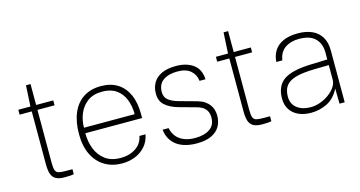

<svg xmlns="http://www.w3.org/2000/svg" viewBox="-73 -968 2412 1285"><g transform="rotate(-15 1133.0 -326.0)"><path d="M246.5 0Q207.5 0 185.8 -11.8Q164 -23.5 155.2 -49Q146.5 -74.5 146.5 -116V-483H62.5V-517H146.5L154.5 -662H186V-517H304.5V-483H186V-116Q186 -80 192.2 -63.8Q198.5 -47.5 215.8 -43.2Q233 -39 265.5 -39H309.5V-5Q300 -2 282.8 -1Q265.5 0 246.5 0Z M642.5 10Q574.5 10 522.8 -20.8Q471 -51.5 441.8 -110.5Q412.5 -169.5 412.5 -254Q412.5 -339.5 438.8 -400.8Q465 -462 515.2 -494.5Q565.5 -527 636.5 -527Q703.5 -527 750.8 -497.5Q798 -468 823.2 -412.2Q848.5 -356.5 848.5 -277V-249H455Q455 -190.5 474.5 -140.2Q494 -90 535.5 -59Q577 -28 642.5 -28Q704 -28 747.5 -57.5Q791 -87 800 -138H842.5Q832.5 -88 802.5 -55Q772.5 -22 730.8 -6Q689 10 642.5 10ZM456 -287H807Q807 -344.5 788.5 -390.2Q770 -436 732 -462.5Q694 -489 635.5 -489Q572 -489 532.2 -458.8Q492.5 -428.5 474 -382Q455.5 -335.5 456 -287Z M1158.5 10Q1104.5 10 1061.8 -6Q1019 -22 992.8 -55Q966.5 -88 960.5 -138H1002Q1009 -105 1028.2 -80.2Q1047.5 -55.5 1080.2 -41.8Q1113 -28 1158.5 -28Q1221 -28 1259.2 -53.8Q1297.5 -79.5 1297.5 -133Q1297.5 -169 1279 -190.8Q1260.5 -212.5 1225 -222.5L1102 -256.5Q1045.5 -272.5 1012.5 -301.5Q979.5 -330.5 979.5 -382Q979.5 -425.5 998.8 -458Q1018 -490.5 1057.2 -508.8Q1096.5 -527 1156.5 -527Q1229.5 -527 1275.8 -493.5Q1322 -460 1325.5 -390H1284Q1279 -434.5 1247.2 -461.8Q1215.5 -489 1156.5 -489Q1095.5 -489 1058 -463Q1020.5 -437 1020.5 -382Q1020.5 -347 1044.8 -327.2Q1069 -307.5 1112.5 -295.5L1235.5 -261.5Q1264 -253.5 1283.5 -240.5Q1303 -227.5 1315.2 -211Q1327.5 -194.5 1333 -175Q1338.5 -155.5 1338.5 -135Q1338.5 -91.5 1319 -59Q1299.5 -26.5 1259.8 -8.2Q1220 10 1158.5 10Z M1615.5 0Q1576.5 0 1554.8 -11.8Q1533 -23.5 1524.2 -49Q1515.5 -74.5 1515.5 -116V-483H1431.5V-517H1515.5L1523.5 -662H1555V-517H1673.5V-483H1555V-116Q1555 -80 1561.2 -63.8Q1567.5 -47.5 1584.8 -43.2Q1602 -39 1634.5 -39H1678.5V-5Q1669 -2 1651.8 -1Q1634.5 0 1615.5 0Z M1952.5 10Q1901.5 10 1864.2 -7.2Q1827 -24.5 1806.8 -56.2Q1786.5 -88 1786.5 -132Q1786.5 -219 1842.8 -258.8Q1899 -298.5 2027.5 -303L2147 -307V-357Q2147 -416.5 2110.8 -452.8Q2074.5 -489 1999 -489Q1941.5 -489 1902.5 -462.2Q1863.5 -435.5 1855 -379H1813Q1816 -423.5 1837.2 -456.8Q1858.5 -490 1899.5 -508.5Q1940.5 -527 2001 -527Q2056.5 -527 2098 -508.8Q2139.5 -490.5 2162.5 -453Q2185.5 -415.5 2185.5 -358V0H2149.5L2148 -105Q2114.5 -40.5 2062 -15.2Q2009.5 10 1952.5 10ZM1959 -27Q1991.5 -27 2024.5 -38.8Q2057.5 -50.5 2085.2 -70.8Q2113 -91 2130 -116Q2147 -141 2147 -167V-268L2046.5 -266Q1964 -264.5 1916.2 -250.5Q1868.5 -236.5 1848 -208.2Q1827.5 -180 1827.5 -135Q1827.5 -84 1863.5 -55.5Q1899.5 -27 1959 -27Z"/></g></svg>

Font: Public Sans Thin Thin
Style: Regular
Weight: 250
Version: Version 2.001